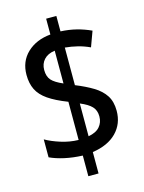

<svg xmlns="http://www.w3.org/2000/svg" viewBox="-122 -832 724 962"><g transform="rotate(-15 240.0 -350.5)"><path d="M214 -49Q164 -51 121 -60.5Q78 -70 46 -85V-178Q77 -160 122.5 -145.5Q168 -131 214 -130V-328Q152 -352 115 -377.5Q78 -403 62 -435.5Q46 -468 46 -512Q46 -582 92.5 -626Q139 -670 214 -677V-759H267V-679Q310 -677 348 -667.5Q386 -658 423 -641L394 -562Q364 -576 332 -584Q300 -592 267 -595V-400Q319 -379 357 -356Q395 -333 415.5 -301.5Q436 -270 436 -222Q436 -155 392 -110Q348 -65 267 -53V58H214ZM214 -593Q177 -588 157.5 -566.5Q138 -545 138 -513Q138 -479 155 -460Q172 -441 214 -423ZM267 -135Q307 -142 326 -164Q345 -186 345 -217Q345 -249 326.5 -268.5Q308 -288 267 -305Z"/></g></svg>

Font: Noto Sans Gurmukhi Condensed Medium
Style: Regular
Weight: 500
Width: 3
Designer: Jelle Bosma - Monotype Design Team
Foundry: Monotype Imaging Inc.
Version: Version 2.004; ttfautohint (v1.8.4.7-5d5b)